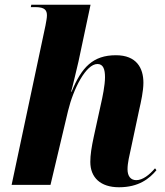

<svg xmlns="http://www.w3.org/2000/svg" viewBox="-20 -780 697 810"><path d="M482 10C565 10 610 -26 640 -62L634 -70C610 -42 582 -20 555 -20C532 -20 518 -36 518 -66C518 -93 526 -124 534 -161L567 -316C575 -351 585 -396 585 -431C585 -493 556 -547 469 -547C372 -547 324 -496 282 -393H280C287 -417 305 -495 311 -520L362 -760H112L110 -750H129C170 -750 178 -736 178 -715C178 -704 175 -690 172 -673L29 0H193L267 -312C290 -407 343 -510 391 -510C416 -510 423 -487 423 -454C423 -420 412 -368 406 -342L376 -205C366 -159 361 -126 361 -97C361 -31 404 10 482 10Z"/></svg>

Font: Noto Serif Display SemiCondensed ExtraBold
Style: Italic
Weight: 800
Width: 4
Italic angle: -12°
Designer: Monotype Design Team
Foundry: Monotype Imaging Inc.
Version: Version 2.009